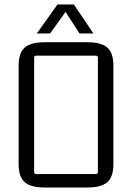

<svg xmlns="http://www.w3.org/2000/svg" viewBox="-20 -829 588 855"><path d="M309 -809 396 -680H334L272 -776L203 -680H144L236 -809ZM63 -98V-537Q63 -594 90.5 -617.5Q118 -641 179 -641H369Q430 -641 457.5 -617.5Q485 -594 485 -537V-98Q485 -41 457.5 -17.5Q430 6 369 6H179Q118 6 90.5 -17.5Q63 -41 63 -98ZM407 -581H141Q132 -581 132 -572V-63Q132 -54 141 -54H407Q416 -54 416 -63V-572Q416 -581 407 -581Z"/></svg>

Font: Gemunu Libre Light
Style: Regular
Weight: 300
Designer: Puspanada Ekanayake, Sola Matas, Pathum Egodawatta, Kosala Senevirathne
Foundry: mooniak
Version: Version 1.100